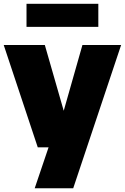

<svg xmlns="http://www.w3.org/2000/svg" viewBox="-26 -792 671 1032"><path d="M160.5 220 235 0 309.5 -172 417 -550H625L367.5 220ZM177 0 -6 -550H215L373 0ZM116.5 -647.5V-771.5H502.5V-647.5Z"/></svg>

Font: Encode Sans Condensed Thin Black
Style: Regular
Weight: 900
Version: Version 3.002